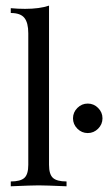

<svg xmlns="http://www.w3.org/2000/svg" viewBox="-20 -652 384 672"><path d="M151.6 -75Q151.6 -41.9 165.3 -29.4Q179 -16.9 212.9 -16.9V0Q138.7 -3.2 115.3 -3.2Q91.9 -3.2 17.7 0V-16.9Q51.6 -16.9 65.3 -29.4Q79 -41.9 79 -75V-535.5Q79 -572.6 65.3 -589.5Q51.6 -606.5 17.7 -606.5V-623.4Q42.7 -621 67.7 -621Q118.5 -621 151.6 -632.3ZM338.7 -237.9Q338.7 -216.9 323.4 -201.6Q308.1 -186.3 287.1 -186.3Q266.1 -186.3 250.8 -201.6Q235.5 -216.9 235.5 -237.9Q235.5 -258.9 250.8 -274.2Q266.1 -289.5 287.1 -289.5Q308.1 -289.5 323.4 -274.2Q338.7 -258.9 338.7 -237.9Z"/></svg>

Font: Playfair Display
Style: Regular
Weight: 400
Designer: Claus Eggers Sørensen
Foundry: Claus Eggers Sørensen
Version: Version 1.005; ttfautohint (v1.2) -l 10 -r 42 -G 200 -x 21 -